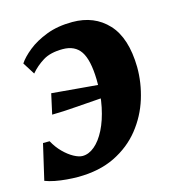

<svg xmlns="http://www.w3.org/2000/svg" viewBox="-90 -642 667 729"><g transform="rotate(-15 243.0 -277.0)"><path d="M259 -564Q345.5 -564 398.2 -507.2Q451 -450.5 453 -335.5Q453.5 -273.5 434.5 -212.2Q415.5 -151 375.5 -100.8Q335.5 -50.5 273.8 -20.2Q212 10 128 10Q108 10 84.5 8Q61 6 39 1.8Q17 -2.5 0.5 -9L33 -149H59Q73 -123 92.5 -103.5Q112 -84 131.8 -73.2Q151.5 -62.5 166 -62.5Q190.5 -62.5 213.5 -81.8Q236.5 -101 254.8 -137Q273 -173 283.2 -222Q293.5 -271 292 -330Q290 -407 267.5 -440.5Q245 -474 197 -474Q149 -474 119.5 -455.8Q90 -437.5 69 -412.5L39 -460Q53 -481.5 83 -505.8Q113 -530 157.2 -547Q201.5 -564 259 -564ZM94.5 -244 112 -323.5Q165 -318.5 214.5 -314.5Q264 -310.5 319 -305.5L304.5 -257Q237 -252.5 187.2 -248.5Q137.5 -244.5 94.5 -244Z"/></g></svg>

Font: Merriweather 28pt Black
Style: Italic
Weight: 900
Italic angle: -7.8°
Version: Version 2.101